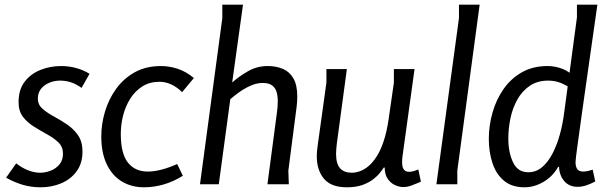

<svg xmlns="http://www.w3.org/2000/svg" viewBox="-20 -784 2575 817"><path d="M327 -410Q305 -426 282.5 -433.5Q260 -441 235 -441Q212 -441 190 -432Q168 -423 154.5 -406Q141 -389 141 -364Q141 -339 160 -322Q179 -305 207.5 -289.5Q236 -274 264.5 -255Q293 -236 312 -208.5Q331 -181 331 -139Q331 -89 306 -55Q281 -21 240.5 -4Q200 13 153 13Q112 13 75.5 2Q39 -9 6 -28L49 -89Q71 -71 98 -60Q125 -49 150 -49Q174 -49 196.5 -58Q219 -67 233.5 -85Q248 -103 248 -130Q248 -159 229 -177.5Q210 -196 182 -211.5Q154 -227 125.5 -244.5Q97 -262 78 -286.5Q59 -311 59 -349Q59 -403 85.5 -437Q112 -471 153.5 -487Q195 -503 240 -503Q273 -503 304 -494.5Q335 -486 361 -470Z M755 -392Q731 -415 707 -425.5Q683 -436 659 -436Q617 -436 586 -416.5Q555 -397 534.5 -364.5Q514 -332 504 -293Q494 -254 494 -214Q494 -131 524 -92.5Q554 -54 609 -54Q635 -54 666.5 -62Q698 -70 734 -86L758 -36Q718 -11 676 1Q634 13 593 13Q540 13 499 -11.5Q458 -36 434.5 -84.5Q411 -133 411 -204Q411 -257 427 -310Q443 -363 474.5 -406.5Q506 -450 553.5 -476.5Q601 -503 665 -503Q700 -503 735.5 -491.5Q771 -480 805 -452Z M1014 -764 968 -433Q997 -459 1035.5 -481Q1074 -503 1119 -503Q1155 -503 1183.5 -491Q1212 -479 1228.5 -450.5Q1245 -422 1245 -373Q1245 -352 1242 -328L1207 -58L1209 0H1118L1158 -302Q1160 -314 1161 -327.5Q1162 -341 1162 -354Q1162 -375 1157 -392.5Q1152 -410 1138 -420.5Q1124 -431 1098 -431Q1076 -431 1054 -422.5Q1032 -414 1012.5 -401.5Q993 -389 979.5 -378Q966 -367 960 -362L911 0H831L926 -707V-764Z M1456 -490 1413 -171Q1412 -160 1411 -149.5Q1410 -139 1410 -130Q1410 -87 1427 -68Q1444 -49 1477 -49Q1493 -49 1511.5 -55.5Q1530 -62 1548 -77Q1566 -92 1583 -118.5Q1600 -145 1613 -184.5Q1626 -224 1634 -279L1656 -432V-490H1744L1693 -121Q1692 -114 1691.5 -107Q1691 -100 1691 -95Q1691 -71 1699 -62Q1707 -53 1719 -53Q1734 -53 1747 -58Q1760 -63 1760 -63L1771 -11Q1771 -11 1758.5 -5.5Q1746 0 1729 6Q1712 12 1696 12Q1679 12 1660.5 3.5Q1642 -5 1629.5 -23.5Q1617 -42 1617 -71H1613Q1608 -63 1597 -49Q1586 -35 1568 -21Q1550 -7 1522.5 3Q1495 13 1456 13Q1389 13 1358.5 -23.5Q1328 -60 1328 -119Q1328 -138 1331 -159L1369 -433V-490Z M2021 -764 1926 -58V0H1837L1933 -707V-764Z M2435 -710V-764H2522Q2503 -629 2486 -511.5Q2469 -394 2456.5 -304Q2444 -214 2436.5 -159Q2429 -104 2429 -94Q2429 -76 2436 -65Q2443 -54 2462 -54Q2472 -54 2482.5 -56.5Q2493 -59 2502 -62L2513 -12Q2497 -3 2477 4Q2457 11 2438 11Q2402 11 2381 -13.5Q2360 -38 2359 -74H2355Q2332 -33 2292.5 -10Q2253 13 2212 13Q2158 13 2124.5 -15Q2091 -43 2075.5 -90Q2060 -137 2060 -193Q2060 -249 2075.5 -304Q2091 -359 2122 -404Q2153 -449 2200 -476Q2247 -503 2311 -503Q2342 -503 2373.5 -491Q2405 -479 2432 -448V-389Q2401 -416 2372.5 -428.5Q2344 -441 2313 -441Q2267 -441 2234.5 -419Q2202 -397 2181.5 -360.5Q2161 -324 2152 -280.5Q2143 -237 2143 -194Q2143 -136 2163 -93.5Q2183 -51 2228 -51Q2261 -51 2286.5 -72.5Q2312 -94 2331 -130.5Q2350 -167 2362.5 -212.5Q2375 -258 2381 -307Z"/></svg>

Font: Rosario
Style: Italic
Weight: 400
Italic angle: -8.05°
Designer: Hector Gatti
Foundry: Omnibus Type
Version: Version 1.201